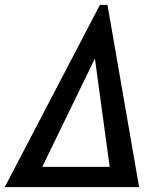

<svg xmlns="http://www.w3.org/2000/svg" viewBox="-44 -766 664 786"><path d="M365 -746H396L525.5 0H-24.5ZM405 -83 344.5 -526.5 129 -83Z"/></svg>

Font: JuliaMono SemiBoldItalic
Style: Regular
Weight: 600
Italic angle: -9°
Monospace: yes
Designer: cormullion
Foundry: corm
Version: Version 0.049; ttfautohint (v1.8.4)